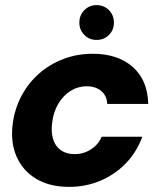

<svg xmlns="http://www.w3.org/2000/svg" viewBox="-20 -718 619 750"><path d="M250 12Q173 12 120.5 -20Q68 -52 44 -108Q20 -164 30 -237Q38 -295 64.5 -344.5Q91 -394 132.5 -430.5Q174 -467 227.5 -487.5Q281 -508 342 -508Q440 -508 498.5 -456.5Q557 -405 559 -312H399Q397 -345 375 -363Q353 -381 318 -381Q285 -381 256.5 -363.5Q228 -346 208.5 -314Q189 -282 184 -240Q180 -212 184 -189Q188 -166 199.5 -149.5Q211 -133 229.5 -124.5Q248 -116 271 -116Q295 -116 315 -124Q335 -132 351.5 -147Q368 -162 377 -184H536Q514 -124 471.5 -80Q429 -36 372 -12Q315 12 250 12ZM357 -562Q329 -562 309.5 -581.5Q290 -601 290 -629Q290 -659 309.5 -678.5Q329 -698 357 -698Q386 -698 405.5 -678.5Q425 -659 425 -629Q425 -601 405.5 -581.5Q386 -562 357 -562Z"/></svg>

Font: DM Sans 36pt Black
Style: Italic
Weight: 900
Italic angle: -10°
Designer: Colophon Foundry, Jonny Pinhorn
Foundry: Colophon Foundry
Version: Version 4.004;gftools[0.9.30]